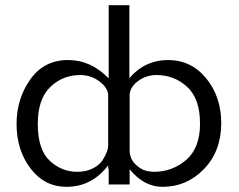

<svg xmlns="http://www.w3.org/2000/svg" viewBox="-20 -713 923 742"><path d="M44 -234Q44 -331 97 -406Q150 -481 243 -481Q332 -481 400 -410V-693H480V-411Q540 -481 630 -481Q719 -481 777 -410Q835 -339 835 -237Q835 -129 768.5 -60Q702 9 608 9Q536 9 481 -59V0H400V-61H398V-74Q335 9 237 9Q152 9 98 -62Q44 -133 44 -234ZM126 -234Q126 -135 172 -92Q218 -49 278 -49Q313 -49 338.5 -62Q364 -75 376 -93.5Q388 -112 393 -126Q398 -140 398 -149V-349Q394 -377 362 -400Q330 -423 290 -423Q222 -423 174 -376.5Q126 -330 126 -234ZM481 -128Q483 -97 504 -77.5Q525 -58 543 -53.5Q561 -49 574 -49Q646 -49 699.5 -95Q753 -141 753 -235Q753 -332 703 -377.5Q653 -423 585 -423Q544 -423 512.5 -399Q481 -375 481 -344Z"/></svg>

Font: Coval
Style: Light
Weight: 300
Foundry: Context Ltd
Version: Version 001.000